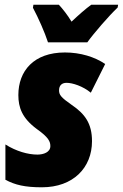

<svg xmlns="http://www.w3.org/2000/svg" viewBox="-20 -786 522 816"><path d="M184 -606H351C379 -645 443 -719 480 -754L482 -766H368C343 -748 316 -724 284 -694C268 -721 246 -749 230 -766H122L120 -753C143 -710 170 -649 184 -606ZM158 10C291 10 371 -73 371 -186C371 -261 341 -302 285 -340C239 -372 231 -383 231 -402C231 -423 243 -434 263 -434C288 -434 332 -420 366 -392L427 -514C383 -544 322 -563 256 -563C123 -563 58 -484 58 -382C58 -329 74 -284 136 -238C187 -202 194 -184 194 -165C194 -139 165 -129 139 -129C99 -129 49 -143 3 -172V-22C44 0 86 10 158 10Z"/></svg>

Font: Noto Sans Condensed Black
Style: Italic
Weight: 900
Width: 3
Italic angle: -12°
Designer: Monotype Design Team
Foundry: Monotype Imaging Inc.
Version: Version 2.013